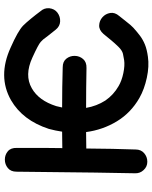

<svg xmlns="http://www.w3.org/2000/svg" viewBox="80 -844 768 969"><g transform="rotate(-90 464.5 -359.0)"><path d="M663 3Q700 -2 724.5 -12Q749 -22 768.5 -36.5Q788 -51 810 -71Q822 -82 842 -108Q862 -134 869 -142Q888 -164 884 -187.5Q880 -211 862.5 -226.5Q845 -242 821.5 -243Q798 -244 778 -221L746 -182Q732 -165 713.5 -146Q695 -127 678 -123Q666 -120 646 -117Q619 -113 580.5 -121Q542 -129 515 -145Q471 -170 442 -212Q414 -256 405 -309Q507 -309 606 -307Q636 -306 651.5 -324Q667 -342 667.5 -366Q668 -390 653.5 -408.5Q639 -427 610 -427Q511 -430 407 -430L414 -460Q442 -548 504 -583Q570 -621 659 -580Q725 -550 738 -538Q744 -533 750 -526Q756 -519 769 -501L800 -462Q817 -441 841.5 -440Q866 -439 885.5 -453.5Q905 -468 908 -495Q910 -520 893 -539Q876 -562 855.5 -587Q835 -612 820 -627Q793 -653 709 -690Q564 -756 444 -688Q342 -629 299 -497Q290 -464 285 -430Q243 -430 202 -429Q202 -438 203 -522Q203 -605 203 -658Q204 -689 186 -704Q168 -719 144 -719Q120 -719 101.5 -704Q83 -689 83 -660Q78 -168 75 -62Q74 -37 91 -19Q108 0 133 0Q158 0 176.5 -16Q195 -32 195 -59Q199 -170 200 -308Q242 -309 283 -309Q294 -225 337 -154Q380 -83 455 -40Q499 -15 557 -2.5Q615 10 663 3Z"/></g></svg>

Font: Balsamiq Sans
Style: Bold
Weight: 700
Designer: Michael Angeles
Foundry: Balsamiq SRL
Version: Version 1.020; ttfautohint (v1.8.4.7-5d5b);gftools[0.9.26]